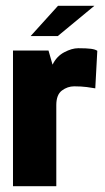

<svg xmlns="http://www.w3.org/2000/svg" viewBox="-20 -645 362 665"><path d="M25 0V-470H148L162 -421Q176 -450 202.5 -464Q229 -478 251 -478Q280 -478 295 -476Q310 -474 317 -469L310 -339Q300 -341 280.5 -343.5Q261 -346 237 -346Q214 -346 194.5 -331.5Q175 -317 175 -281V0ZM86 -520 181 -625H307L180 -520Z"/></svg>

Font: Smooch Sans Thin Black
Style: Regular
Weight: 900
Version: Version 1.010